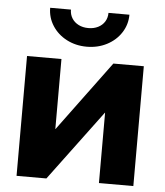

<svg xmlns="http://www.w3.org/2000/svg" viewBox="-52 -777 707 823"><g transform="rotate(5 301.0 -365.0)"><path d="M404.3 0V-302.5H403.4L178.2 0H49.8V-515.6H197.9V-214.6H198.8L421.3 -515.6H552.3V0ZM130.6 -730.2H220Q220 -709.1 230.4 -692.6Q240.7 -676.2 259.1 -667Q277.4 -657.8 301.1 -657.8Q324.4 -657.8 342.8 -667Q361.1 -676.2 371.3 -692.6Q381.5 -709.1 381.5 -730.2H471.6Q471.6 -688.2 449.1 -653.2Q426.6 -618.2 387.7 -597.9Q348.7 -577.6 301.1 -577.6Q253.4 -577.6 214.5 -597.9Q175.6 -618.2 153.1 -653.2Q130.6 -688.2 130.6 -730.2Z"/></g></svg>

Font: Intratopia Thin
Style: Regular
Weight: 100
Designer: Rasmus Andersson
Foundry: rsms
Version: Version 3.000;Glyphs 3.2.3 (3260)